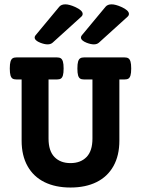

<svg xmlns="http://www.w3.org/2000/svg" viewBox="-20 -840 640 871"><path d="M575.2 -529.3Q575.2 -508.8 572 -498Q568.8 -487.3 562.5 -483.4Q556.2 -479.5 544.4 -479.5H521.5V-201.7Q521.5 -134.3 494.6 -86.4Q467.8 -38.6 418 -13.9Q368.2 10.7 299.8 10.7Q231.4 10.7 181.6 -13.9Q131.8 -38.6 105 -86.4Q78.1 -134.3 78.1 -201.7V-479.5H55.2Q43.5 -479.5 37.1 -483.4Q30.8 -487.3 27.6 -498Q24.4 -508.8 24.4 -529.3Q24.4 -549.8 27.6 -560.5Q30.8 -571.3 37.1 -575.4Q43.5 -579.6 55.2 -579.6H237.8Q249.5 -579.6 255.9 -575.4Q262.2 -571.3 265.4 -560.5Q268.6 -549.8 268.6 -529.3Q268.6 -508.8 265.4 -498Q262.2 -487.3 255.9 -483.4Q249.5 -479.5 237.8 -479.5H200.2V-211.4Q200.2 -155.3 227.1 -127.7Q253.9 -100.1 299.8 -100.1Q345.7 -100.1 372.6 -127.7Q399.4 -155.3 399.4 -211.4V-479.5H361.8Q350.1 -479.5 343.8 -483.4Q337.4 -487.3 334.2 -498Q331.1 -508.8 331.1 -529.3Q331.1 -549.8 334.2 -560.5Q337.4 -571.3 343.8 -575.4Q350.1 -579.6 361.8 -579.6H544.4Q556.2 -579.6 562.5 -575.4Q568.8 -571.3 572 -560.5Q575.2 -549.8 575.2 -529.3ZM355 -776.9Q355 -769.5 348.1 -763.7L218.8 -646.5Q210 -638.7 195.8 -638.7Q182.1 -638.7 163.1 -646Q150.4 -650.9 143.8 -657Q137.2 -663.1 137.2 -669.9Q137.2 -674.8 141.1 -679.7L249 -809.6Q258.3 -820.3 276.4 -820.3Q293.9 -820.3 320.3 -808.6Q355 -793 355 -776.9ZM564.9 -776.9Q564.9 -769.5 558.1 -763.7L428.7 -646.5Q419.9 -638.7 405.8 -638.7Q392.1 -638.7 373 -646Q360.4 -650.9 353.8 -657Q347.2 -663.1 347.2 -669.9Q347.2 -674.8 351.1 -679.7L459 -809.6Q468.3 -820.3 486.3 -820.3Q503.9 -820.3 530.3 -808.6Q564.9 -793 564.9 -776.9Z"/></svg>

Font: Courier Prime
Style: Bold
Weight: 700
Designer: Alan Dague-Greene, Quote-Unquote Apps
Foundry: Quote-Unquote Apps
Version: Version 3.018